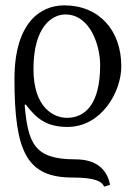

<svg xmlns="http://www.w3.org/2000/svg" viewBox="-20 -462 506 717"><path d="M433 -214C433 -350 349 -442 220 -442C129 -442 34 -375 34 -167C34 107 81 201 251 201C336 201 361 216 369 235L391 228C383 187 356 133 261 133C108 133 85 74 72 -70L76 -72C116 -19 154 12 232 12C359 12 433 -119 433 -214ZM230 -22C182 -22 105 -58 105 -204C105 -362 174 -408 224 -408C317 -408 354 -292 354 -219C354 -74 299 -22 230 -22Z"/></svg>

Font: Libertinus Serif Display
Style: Regular
Weight: 400
Designer: Philipp H. Poll, Khaled Hosny
Foundry: Caleb Maclennan
Version: Version 7.050;RELEASE